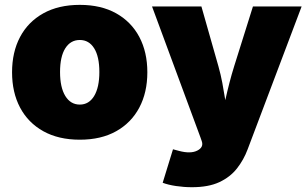

<svg xmlns="http://www.w3.org/2000/svg" viewBox="-20 -573 1284 801"><path d="M313 9.8Q224.1 9.8 160.6 -25.6Q97.2 -61 63.7 -124.3Q30.3 -187.5 30.3 -271.5Q30.3 -355.5 63.7 -418.7Q97.2 -481.9 160.6 -517.3Q224.1 -552.7 313 -552.7Q401.9 -552.7 464.8 -517.3Q527.8 -481.9 561.3 -418.7Q594.7 -355.5 594.7 -271.5Q594.7 -187.5 561.3 -124.3Q527.8 -61 464.8 -25.6Q401.9 9.8 313 9.8ZM313 -136.7Q351.1 -136.7 372.8 -172.6Q394.5 -208.5 394.5 -272.5Q394.5 -336.9 372.8 -371.6Q351.1 -406.2 313 -406.2Q274.4 -406.2 252.4 -371.6Q230.5 -336.9 230.5 -272.5Q230.5 -208.5 252.4 -172.6Q274.4 -136.7 313 -136.7ZM658.7 189.5 701.7 49.8 727.1 56.6Q774.9 69.3 802.7 55.4Q830.6 41.5 821.8 16.1L816.4 0.5L614.3 -545.9H820.3L891.1 -296.9Q900.9 -262.2 907.5 -227.3Q914.1 -192.4 919.9 -155.3Q928.2 -192.9 937.3 -227.8Q946.3 -262.7 957 -296.9L1035.2 -545.9H1238.3L1013.2 49.8Q996.6 94.2 968.3 130.1Q939.9 166 894.8 187Q849.6 208 780.8 208Q747.1 208 714.4 203.1Q681.6 198.2 658.7 189.5Z"/></svg>

Font: Inter Black
Style: Regular
Weight: 900
Designer: Rasmus Andersson
Foundry: rsms
Version: Version 4.000;git-a52131595